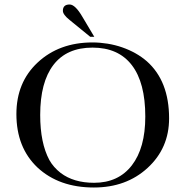

<svg xmlns="http://www.w3.org/2000/svg" viewBox="-20 -825 809 855"><path d="M290 -736Q260 -760 260 -777Q260 -805 290 -805Q315 -805 347 -750L400 -661H382ZM53 -317Q53 -458 147 -546Q243 -636 392 -636Q425 -636 459 -630.5Q493 -625 524.5 -614Q556 -603 583.5 -587.5Q611 -572 634 -552Q733 -464 733 -298Q733 -165 637 -77Q542 10 398 10Q243 10 147 -79Q53 -168 53 -317ZM159 -313Q159 -188 200 -112Q218 -80 250 -55Q308 -11 399 -11Q507 -11 567 -88.5Q627 -166 627 -306Q627 -457 567 -535Q507 -613 392 -613Q277 -613 218 -536Q159 -459 159 -313Z"/></svg>

Font: New Athena Unicode
Style: Regular
Weight: 400
Designer: J. Rusten 1997; rev. by R. Hancock 2001, 2002, rev. by D. Mastronarde 2002-2021
Foundry: GreekKeys New Athena Unicode
Version: Version 5.008